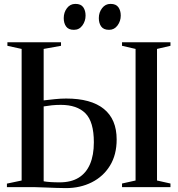

<svg xmlns="http://www.w3.org/2000/svg" viewBox="-20 -960 912 985"><path d="M318 5Q299 5 270 4Q241 3 210.5 1.8Q180 0.5 155.5 0H15.5V-18L91 -34V-709L18 -725V-743H293V-725L204 -709V-445Q234 -448.5 263 -451.5Q292 -454.5 319.5 -454.5Q447 -454.5 512.8 -401.2Q578.5 -348 578.5 -244.5Q578.5 -166 544.2 -110.2Q510 -54.5 451 -24.8Q392 5 318 5ZM286 -24.5Q344.5 -24.5 383.2 -48.2Q422 -72 441.8 -118Q461.5 -164 461.5 -230Q461.5 -335.5 418.2 -378.8Q375 -422 292 -422Q267 -422 246 -419.8Q225 -417.5 204 -414V-30Q216 -27.5 237.8 -26Q259.5 -24.5 286 -24.5ZM675.5 -34V-709L606 -725V-743H854.5V-725L785.5 -709V-34L854.5 -18.5V0H606V-18.5ZM358.5 -807Q331.5 -807 319.2 -824Q307 -841 307 -867Q307 -896.5 323.5 -918.2Q340 -940 366.5 -940H367.5Q395 -940 407 -923Q419 -906 419 -880Q419 -852 402.8 -829.5Q386.5 -807 359.5 -807ZM539 -807Q511.5 -807 499.2 -824Q487 -841 487 -867Q487 -896.5 503.8 -918.2Q520.5 -940 546.5 -940H547.5Q575 -940 587.2 -923Q599.5 -906 599.5 -880Q599.5 -852 583 -829.5Q566.5 -807 540 -807Z"/></svg>

Font: Merriweather 144pt
Style: Regular
Weight: 400
Version: Version 2.100